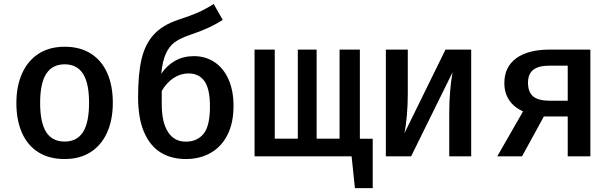

<svg xmlns="http://www.w3.org/2000/svg" viewBox="-20 -793 3117 974"><path d="M552.3 -271.8Q552.3 -185.6 523.6 -121.3Q494.9 -56.9 440 -21.5Q385.1 13.8 307.7 13.8Q229.7 13.8 174.9 -20.5Q120 -54.9 91.5 -119Q63.1 -183.1 63.1 -270.8Q63.1 -355.4 91.8 -420Q120.5 -484.6 175.6 -520.3Q230.8 -555.9 308.2 -555.9Q386.2 -555.9 441 -521Q495.9 -486.2 524.1 -422.3Q552.3 -358.5 552.3 -271.8ZM183.6 -270.8Q183.6 -170.8 214.4 -122.8Q245.1 -74.9 307.7 -74.9Q370.3 -74.9 401 -122.8Q431.8 -170.8 431.8 -271.8Q431.8 -371.3 401 -419Q370.3 -466.7 308.2 -466.7Q245.6 -466.7 214.6 -418.7Q183.6 -370.8 183.6 -270.8Z M1164.6 -255.4Q1164.6 -169.7 1134.1 -109.2Q1103.6 -48.7 1048.7 -17.4Q993.8 13.8 922.6 13.8Q848.7 13.8 794.6 -19.7Q740.5 -53.3 710.5 -123.6Q680.5 -193.8 680.5 -300.5Q680.5 -417.9 698.2 -493.6Q715.9 -569.2 760.5 -617.9Q805.1 -666.7 886.2 -693.3Q948.7 -713.8 985.4 -730Q1022.1 -746.2 1064.1 -772.8L1109.7 -692.3Q1074.9 -669.7 1035.9 -651.8Q996.9 -633.8 937.9 -613.8Q891.8 -597.9 864.6 -577.4Q837.4 -556.9 820.8 -519.5Q804.1 -482.1 797.9 -418.5Q826.7 -461.5 868.7 -484.9Q910.8 -508.2 963.6 -508.2Q1022.6 -508.2 1068.2 -477.9Q1113.8 -447.7 1139.2 -390.5Q1164.6 -333.3 1164.6 -255.4ZM1045.1 -252.8Q1045.1 -342.1 1017.2 -381.3Q989.2 -420.5 936.4 -420.5Q895.9 -420.5 860.5 -397.2Q825.1 -373.8 800.5 -331.8V-264.6Q800.5 -172.3 832.3 -123.3Q864.1 -74.4 922.6 -74.4Q979.5 -74.4 1012.3 -113.8Q1045.1 -153.3 1045.1 -252.8Z M1805.6 -541.5V-89.2H1870.8V161.5H1780.5L1763.6 0H1271.3V-541.5H1373.8V-89.7H1490.8V-541.5H1586.2V-89.7H1702.6V-541.5Z M2370.3 -541.5V0H2259V-222.6Q2259 -279 2263.6 -332.1Q2268.2 -385.1 2275.9 -426.7L2065.6 0H1937.4V-541.5H2048.7V-318.5Q2048.7 -262.6 2044.1 -208.5Q2039.5 -154.4 2031.3 -116.4L2240 -541.5Z M2974.9 -541.5V0H2860V-202.1H2739L2628.2 0H2502.6L2633.3 -227.7Q2586.7 -249.2 2562.6 -285.6Q2538.5 -322.1 2538.5 -371.8Q2538.5 -452.8 2598.5 -497.2Q2658.5 -541.5 2770.3 -541.5ZM2860 -282.1V-460H2768.2Q2712.3 -460 2685.4 -439Q2658.5 -417.9 2658.5 -373.3Q2658.5 -326.2 2684.6 -304.1Q2710.8 -282.1 2767.7 -282.1Z"/></svg>

Font: Fira Code Fixed Medium
Style: Regular
Weight: 500
Monospace: yes
Designer: Carrois Corporate, Edenspiekermann AG, Nikita Prokopov
Foundry: Carrois Corporate, Edenspiekermann AG, Nikita Prokopov
Version: Version 5.002